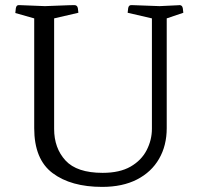

<svg xmlns="http://www.w3.org/2000/svg" viewBox="-20 -720 773 752"><path d="M380 12Q258 12 186 -42Q114 -96 114 -218V-648L40 -669Q40 -674 42 -687.5Q44 -701 55 -700L156 -696Q226 -699 248.5 -699.5Q271 -700 271 -700Q283 -700 285 -687.5Q287 -675 287 -670L192 -648V-215Q192 -140 236.5 -91.5Q281 -43 382 -43Q449 -43 491.5 -67.5Q534 -92 554.5 -132Q575 -172 575 -216V-648L480 -670Q480 -675 482 -688Q484 -701 496 -700L605 -696Q641 -698 657.5 -698.5Q674 -699 678.5 -699.5Q683 -700 683 -700Q694 -700 696 -687.5Q698 -675 698 -670L633 -648V-218Q633 -150 603 -98Q573 -46 516.5 -17Q460 12 380 12Z"/></svg>

Font: Mate
Style: Regular
Weight: 400
Designer: Eduardo Rodriguez Tunni
Foundry: Eduardo Rodriguez Tunni
Version: Version 1.003; ttfautohint (v1.8.4.7-5d5b);gftools[0.9.24]